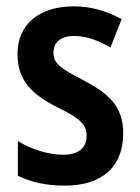

<svg xmlns="http://www.w3.org/2000/svg" viewBox="-20 -573 440 603"><path d="M367 -155C367 -241 318 -281 242 -321C166 -360 148 -375 148 -408C148 -440 171 -460 213 -460C253 -460 290 -445 327 -424L362 -513C314 -539 266 -553 211 -553C104 -553 35 -497 35 -404C35 -320 80 -277 158 -237C236 -200 252 -179 252 -147C252 -109 228 -87 178 -87C129 -87 75 -106 36 -130V-21C77 -1 124 10 183 10C300 10 367 -48 367 -155Z"/></svg>

Font: Noto Sans Arabic Cond SemBd
Style: Regular
Weight: 600
Width: 3
Designer: Monotype Design Team, Nadine Chahine, Nizar Qandah and Khaled Hosny
Foundry: Monotype Imaging Inc.
Version: Version 2.012